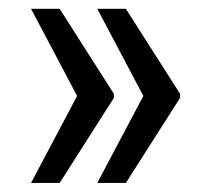

<svg xmlns="http://www.w3.org/2000/svg" viewBox="-20 -483 458 429"><path d="M113.3 -463.4 234.4 -273.4V-264.2L113.3 -74.2H49.3L152.3 -268.6L49.3 -463.4ZM261.2 -463.4 382.3 -273.4V-264.2L261.2 -74.2H197.3L300.3 -268.6L197.3 -463.4Z"/></svg>

Font: MAUL Condensed
Style: Condensed Regular
Weight: 400
Designer: MAUL
Version: Version 1.0; 2020; ttfautohint (v1.8.3)